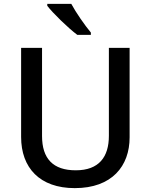

<svg xmlns="http://www.w3.org/2000/svg" viewBox="-20 -961 778 991"><path d="M348 -941H224V-931C252 -894 331 -817 379 -781H449V-793C418 -830 372 -896 348 -941ZM649 -252V-714H542V-260C542 -151 491 -82 371 -82C254 -82 197 -142 197 -259V-714H89V-254C89 -95 185 10 366 10C558 10 649 -104 649 -252Z"/></svg>

Font: Noto Sans Bamum Medium
Style: Regular
Weight: 500
Designer: Monotype Design Team
Foundry: Monotype Imaging Inc.
Version: Version 2.002